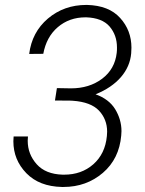

<svg xmlns="http://www.w3.org/2000/svg" viewBox="-20 -741 582 771"><path d="M200.7 -337.4 262.2 -336.9 272.5 -336.4C320.8 -333 355.5 -319.8 377.4 -296.9C398.9 -273.9 410.2 -245.6 410.2 -212.4C410.2 -206.5 409.7 -200.7 409.2 -194.8C404.8 -147 386.2 -108.9 354.5 -81.1C322.8 -53.2 283.7 -39.6 237.8 -39.6C235.8 -39.6 233.4 -39.6 231.4 -39.6C186 -41 151.4 -54.7 127.4 -81.5C103.5 -108.4 91.3 -139.6 91.3 -175.8C91.3 -181.6 91.8 -187 92.3 -192.9H34.7C34.2 -186.5 33.7 -180.2 33.7 -173.8C33.7 -123.5 51.3 -81.1 85.9 -45.4C120.6 -9.8 168 8.3 228.5 9.8C230.5 9.8 232.9 9.8 234.9 9.8C296.4 9.8 349.1 -9.3 393.1 -46.9C437 -84.5 461.4 -134.8 466.8 -196.8C467.3 -202.6 467.8 -208.5 467.8 -214.4C467.8 -246.1 459 -275.4 442.4 -302.7C425.8 -329.6 399.4 -349.6 363.8 -362.3C450.2 -397 501 -456.5 506.8 -526.9C507.3 -534.7 507.8 -542 507.8 -549.8C507.8 -595.7 492.7 -635.7 462.4 -668.9C432.1 -702.6 387.7 -719.7 329.6 -721.2C328.6 -721.2 327.6 -721.2 326.7 -721.2C267.1 -721.2 215.8 -703.1 172.4 -666.5C129.4 -629.9 104.5 -582.5 97.2 -524.4L153.8 -524.9C162.1 -569.8 181.2 -605.5 211.9 -631.8C242.7 -658.2 279.8 -671.4 323.2 -671.4C324.7 -671.4 325.7 -671.4 326.7 -671.4C368.7 -669.9 399.9 -657.7 419.9 -634.8C439.9 -611.3 449.7 -583.5 449.7 -550.3C449.7 -543.5 449.7 -536.1 448.7 -528.8C443.8 -485.4 424.3 -450.7 390.1 -424.8C355.5 -398.9 314 -386.2 264.6 -386.2L208.5 -387.2Z"/></svg>

Font: Roboto Light
Style: Italic
Weight: 300
Italic angle: -12°
Designer: Google
Version: Version 2.137; 2017